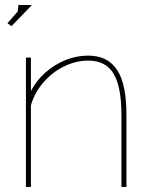

<svg xmlns="http://www.w3.org/2000/svg" viewBox="-20 -750 605 770"><path d="M487 0H467V-289Q467 -402 435.5 -454.5Q404 -507 334 -507Q284 -507 236.5 -483.5Q189 -460 154 -419.5Q119 -379 104 -328V0H84V-519H104V-385Q126 -427 162 -459Q198 -491 242.5 -509Q287 -527 333 -527Q373 -527 402 -512.5Q431 -498 450 -469Q469 -440 478 -395Q487 -350 487 -289ZM108 -730 26 -645 10 -657 51 -704 54 -730Z"/></svg>

Font: Raleway Thin Thin
Style: Regular
Weight: 250
Version: Version 4.026